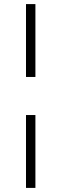

<svg xmlns="http://www.w3.org/2000/svg" viewBox="-20 -780 300 938"><path d="M107 -404V-760H153V-404ZM107 138V-218H153V138Z"/></svg>

Font: IBM Plex Sans Cond Light
Style: Regular
Weight: 300
Width: 3
Designer: Mike Abbink, Paul van der Laan, Pieter van Rosmalen
Foundry: Bold Monday
Version: Version 1.3